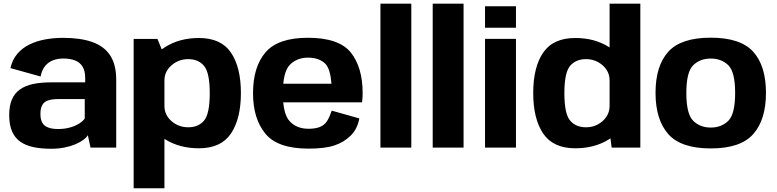

<svg xmlns="http://www.w3.org/2000/svg" viewBox="-20 -805 4236 1047"><path d="M258.7 6.2Q297.2 6.2 330.2 -0.3Q363.2 -6.8 389.2 -17.6Q415.2 -28.4 433.1 -41.4Q451 -54.3 459 -67.8L473.7 0H613.7V-369.8Q613.7 -453.2 580.5 -503.3Q547.3 -553.4 482.9 -576Q418.5 -598.6 324.1 -598.6Q272.6 -598.6 225.4 -589.8Q178.2 -581 139.6 -561.9Q100.9 -542.8 74.1 -511.1Q47.3 -479.5 36.9 -433.7L201.3 -387.9Q208.9 -424.7 226.9 -446.1Q244.8 -467.5 270.2 -476.7Q295.5 -485.9 324.8 -485.9Q362.2 -485.9 389 -475.5Q415.8 -465.1 430.2 -441.7Q444.6 -418.3 444.6 -378.7V-355.9H257.5Q201.9 -355.9 159.3 -346.7Q116.8 -337.4 88 -316.7Q59.3 -296 44.8 -261.9Q30.2 -227.8 30.2 -177.6Q30.2 -124.6 45.5 -89.1Q60.8 -53.5 90.5 -32.5Q120.2 -11.6 162.4 -2.7Q204.5 6.2 258.7 6.2ZM296.5 -101.4Q275.5 -101.4 257.9 -105.1Q240.3 -108.8 227.3 -117.7Q214.3 -126.6 207.4 -142.6Q200.5 -158.5 200.5 -183.9Q200.5 -209.3 207.3 -225.4Q214.2 -241.5 226.8 -249.9Q239.4 -258.3 257.4 -261.5Q275.5 -264.8 297.4 -264.8H442.1V-158.9Q432.4 -144.1 411.1 -130.8Q389.9 -117.4 360.4 -109.4Q331 -101.4 296.5 -101.4Z M708.8 221.8H876.7V-499.1L838.7 -592.7H708.8ZM1064.9 3.6Q1185.5 3.6 1239.6 -77Q1293.7 -157.6 1293.7 -297.7Q1293.7 -438 1239.6 -517.9Q1185.5 -597.8 1064.9 -597.8Q958.8 -597.8 880.6 -548.4Q802.4 -499.1 802.4 -439.2L876.7 -366.5Q876.7 -415.3 915.4 -448.9Q954.1 -482.5 1006.2 -482.5Q1062.6 -482.5 1093.2 -445Q1123.8 -407.5 1123.8 -297Q1123.8 -185.2 1093.2 -148Q1062.6 -110.9 1006.2 -110.9Q954.1 -110.9 915.4 -144.4Q876.7 -177.9 876.7 -228.1L802.4 -154.2Q802.4 -94.3 880.6 -45.3Q958.8 3.6 1064.9 3.6Z M1662.3 5.5V-102.8Q1598.2 -102.8 1560.6 -143Q1522.4 -182.3 1522.4 -296.4Q1522.4 -412.9 1560.6 -451.6Q1598.9 -490.7 1659.6 -490.7Q1721.8 -490.7 1756.3 -455.2Q1781.9 -424.7 1787.6 -348.4H1507.2V-246.9H1954.2Q1957.5 -269.5 1957.5 -297.1Q1957.5 -437.6 1893.2 -518.5Q1828.1 -599 1659.3 -599Q1495.7 -599 1428 -519.6Q1359.8 -440.2 1359.8 -296.8Q1359.8 -157.2 1427.6 -75.6Q1494.4 5.5 1662.3 5.5ZM1662.3 -102.8V5.5Q1751.5 5.5 1803.4 -11.9Q1855 -28.9 1891.9 -65.2Q1928.7 -100.6 1939.5 -159.2L1789 -201.7Q1778.5 -170 1764.4 -146.2Q1749.7 -122.8 1724.6 -112.7Q1699.9 -102.8 1662.3 -102.8Z M2054.6 0H2222.9V-785H2054.6Z M2339.6 0H2507.9V-785H2339.6Z M2624.9 0H2793.6V-593H2624.9ZM2624.9 -771V-653.7H2793.6V-771Z M3315.3 0H3471.8V-785H3304.2V-88.6ZM3117.1 3.6Q3223.2 3.6 3300.8 -45.3Q3378.5 -94.3 3378.5 -154.2L3304.2 -228.1Q3304.2 -178.6 3266.1 -144.7Q3227.9 -110.9 3175.7 -110.9Q3119.4 -110.9 3088.5 -148.1Q3057.6 -185.3 3057.6 -297Q3057.6 -408.2 3088.5 -445.3Q3119.4 -482.5 3175.7 -482.5Q3227.9 -482.5 3266.1 -448.9Q3304.2 -415.3 3304.2 -366.5L3378.5 -439.2Q3378.5 -499.1 3300.8 -548.4Q3223.2 -597.8 3117.1 -597.8Q2996.5 -597.8 2942.1 -518.2Q2887.7 -438.6 2887.7 -297.7Q2887.7 -157 2942.1 -76.7Q2996.5 3.6 3117.1 3.6Z M3855.8 4.4Q4018.9 4.4 4087.9 -74.2Q4156.9 -152.7 4156.9 -298.7Q4156.9 -445.2 4087.9 -522.3Q4018.9 -599.5 3855.8 -599.5Q3693 -599.5 3623.8 -522.3Q3554.7 -445.2 3554.7 -298.7Q3554.7 -152.7 3623.8 -74.2Q3693 4.4 3855.8 4.4ZM3855.8 -109.4Q3797.6 -109.4 3760.2 -146.3Q3722.7 -183.2 3722.7 -298Q3722.7 -412.9 3760.2 -449.3Q3797.6 -485.7 3855.8 -485.7Q3914.3 -485.7 3951.6 -449.3Q3988.8 -412.9 3988.8 -298Q3988.8 -183.2 3951.6 -146.3Q3914.3 -109.4 3855.8 -109.4Z"/></svg>

Font: Anybody Thin
Style: Regular
Weight: 100
Designer: Tyler Finck
Foundry: Etcetera Type Company
Version: Version 1.114;gftools[0.9.25]